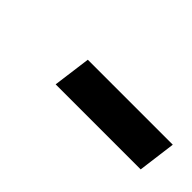

<svg xmlns="http://www.w3.org/2000/svg" viewBox="4 -914 429 429"><g transform="rotate(45 218.5 -699.0)"><path d="M147.9 -743.7H416.4L404.7 -654H136Z"/></g></svg>

Font: Merriweather 7pt Light
Style: Italic
Weight: 300
Italic angle: -7.8°
Designer: Eben Sorkin
Foundry: Eben Sorkin
Version: Version 2.200;gftools[0.9.31]